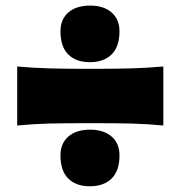

<svg xmlns="http://www.w3.org/2000/svg" viewBox="-20 -644 630 670"><path d="M293.5 -427Q245.5 -427 218.2 -454Q191 -481 191 -535Q191 -576.5 218.5 -600.5Q246 -624.5 294.5 -624.5Q342 -624.5 369.5 -600.5Q397 -576.5 397 -535Q397 -481 369.5 -454Q342 -427 293.5 -427ZM40 -206V-412Q96.5 -407 149 -405.5Q201.5 -404 248 -404H342Q388.5 -404 441.2 -405.5Q494 -407 550 -412V-206Q494 -211.5 441.2 -212.8Q388.5 -214 342 -214H248Q201.5 -214 149 -212.8Q96.5 -211.5 40 -206ZM293.5 6Q245.5 6 218.2 -21Q191 -48 191 -102Q191 -143.5 218.5 -167.5Q246 -191.5 294.5 -191.5Q342 -191.5 369.5 -167.5Q397 -143.5 397 -102Q397 -48 369.5 -21Q342 6 293.5 6Z"/></svg>

Font: Commissioner Flair Black
Style: Regular
Weight: 900
Designer: Kostas Bartsokas
Foundry: Kostas Bartsokas
Version: Version 1.000; ttfautohint (v1.8.3)